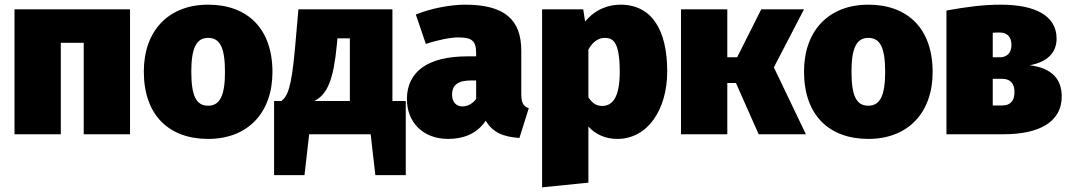

<svg xmlns="http://www.w3.org/2000/svg" viewBox="-20 -574 4577 821"><path d="M338 0H536V-534H42V0H240V-391H338Z M870 -554C700 -554 595 -442 595 -268C595 -82 702 20 870 20C1040 20 1145 -92 1145 -266C1145 -452 1038 -554 870 -554ZM870 -412C920 -412 942 -372 942 -266C942 -165 920 -122 870 -122C820 -122 798 -162 798 -268C798 -369 820 -412 870 -412Z M1658 -142V-534H1256L1241 -363C1226 -196 1209 -162 1183 -142H1152V175H1282L1302 0H1565L1585 175H1715V-142ZM1476 -142H1324C1380 -170 1406 -234 1420 -379L1423 -410H1476Z M2209 -173V-357C2209 -489 2139 -554 1969 -554C1908 -554 1825 -539 1758 -512L1801 -386C1854 -404 1908 -414 1939 -414C1998 -414 2016 -400 2016 -346V-333H1978C1810 -333 1720 -268 1720 -150C1720 -51 1789 20 1896 20C1957 20 2018 1 2057 -58C2087 -7 2132 11 2201 16L2241 -111C2217 -120 2209 -135 2209 -173ZM1957 -119C1930 -119 1913 -139 1913 -169C1913 -211 1939 -230 1995 -230H2016V-151C2003 -133 1982 -119 1957 -119Z M2633 -554C2585 -554 2528 -537 2482 -482L2474 -534H2298V227L2496 207V-33C2528 2 2570 20 2620 20C2748 20 2833 -103 2833 -269C2833 -445 2768 -554 2633 -554ZM2555 -121C2531 -121 2514 -131 2496 -158V-362C2516 -398 2541 -412 2566 -412C2602 -412 2630 -395 2630 -266C2630 -158 2599 -121 2555 -121Z M3418 -534H3235L3132 -329H3090V-534H2892V0H3090V-219H3127L3224 0H3426L3289 -286Z M3693 -554C3523 -554 3418 -442 3418 -268C3418 -82 3525 20 3693 20C3863 20 3968 -92 3968 -266C3968 -452 3861 -554 3693 -554ZM3693 -412C3743 -412 3765 -372 3765 -266C3765 -165 3743 -122 3693 -122C3643 -122 3621 -162 3621 -268C3621 -369 3643 -412 3693 -412Z M4383 -295C4460 -309 4498 -350 4498 -409C4498 -507 4407 -554 4259 -554C4186 -554 4116 -545 4027 -529V0H4273C4419 0 4520 -50 4520 -161C4520 -235 4479 -283 4383 -295ZM4254 -435C4288 -435 4305 -415 4305 -382C4305 -348 4286 -329 4255 -329H4225V-434C4238 -435 4245 -435 4254 -435ZM4265 -123H4225V-237H4265C4301 -237 4318 -216 4318 -181C4318 -144 4302 -123 4265 -123Z"/></svg>

Font: Fira Sans Heavy
Style: Regular
Weight: 900
Designer: bBox Type GmbH & Carrois Corporate GbR & Edenspiekermann AG
Foundry: bBox Type GmbH & Carrois Corporate GbR & Edenspiekermann AG
Version: Version 4.300;PS 004.300;hotconv 1.0.88;makeotf.lib2.5.64775